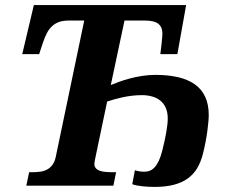

<svg xmlns="http://www.w3.org/2000/svg" viewBox="-20 -734 905 759"><path d="M681.2 -520H613.8Q614.3 -523.4 615.7 -535.4Q617.2 -547.4 618.7 -561Q620.1 -574.7 621.1 -586.2Q622.1 -597.7 622.1 -600.1Q622.1 -626.5 606.2 -639.6Q590.3 -652.8 551.8 -652.8H472.2L418 -397.9Q432.1 -403.8 451.7 -410.9Q471.2 -418 494.4 -424.1Q517.6 -430.2 543 -434.1Q568.4 -438 594.2 -438Q644.5 -438 683.6 -429Q722.7 -419.9 749.8 -400.9Q776.9 -381.8 791 -351.6Q805.2 -321.3 805.2 -278.8Q805.2 -268.1 803.7 -251.7Q802.2 -235.4 799.6 -215.3Q796.9 -195.3 792.5 -172.4Q788.1 -149.4 782.2 -126Q773.9 -93.3 759.3 -68.8Q744.6 -44.4 721.7 -28.1Q698.7 -11.7 666.5 -3.4Q634.3 4.9 590.8 4.9Q565.4 4.9 541 2.2Q516.6 -0.5 502.9 -5.9L513.2 -61Q522 -58.1 532 -56.6Q542 -55.2 550.8 -55.2Q562.5 -55.2 572.8 -59.3Q583 -63.5 591.8 -73.2Q600.6 -83 607.9 -98.6Q615.2 -114.3 621.1 -137.2Q630.9 -175.3 637 -209.5Q643.1 -243.7 643.1 -265.1Q643.1 -289.6 635.5 -307.1Q627.9 -324.7 614.3 -335.9Q600.6 -347.2 581.8 -352.5Q563 -357.9 541 -357.9Q521 -357.9 501 -355.5Q481 -353 463.1 -349.1Q445.3 -345.2 430.2 -340.8Q415 -336.4 404.8 -333L403.8 -334L356.9 -109.9Q356 -104.5 354.5 -97.7Q353 -90.8 353 -86.9Q353 -76.2 358.4 -69.6Q363.8 -63 373.5 -59.3Q383.3 -55.7 396.7 -54.4Q410.2 -53.2 425.8 -53.2H439L428.2 0H84L95.2 -53.2H107.9Q123.5 -53.2 138.4 -55.2Q153.3 -57.1 165.5 -63.5Q177.7 -69.8 186.8 -81.5Q195.8 -93.3 200.2 -112.8L313 -652.8H252.9Q229.5 -652.8 213.1 -647Q196.8 -641.1 184.8 -629.6Q172.9 -618.2 164.6 -601.6Q156.2 -585 148.9 -563L134.8 -520H67.9L113.8 -713.9H715.8Z"/></svg>

Font: Droid Serif
Style: Bold Italic
Weight: 700
Italic angle: -12°
Designer: Monotype Design team
Foundry: Monotype Imaging Inc.
Version: Version 1.03